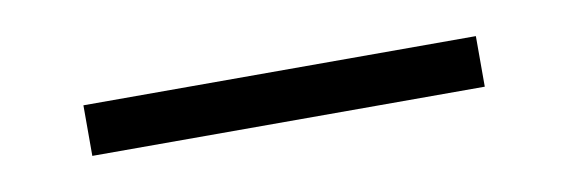

<svg xmlns="http://www.w3.org/2000/svg" viewBox="-24 -342 508 172"><g transform="rotate(-10 230.5 -256.0)"><path d="M52 -279H409V-233H52Z"/></g></svg>

Font: Fahkwang Medium
Style: Regular
Weight: 500
Version: Version 1.000; ttfautohint (v1.6)